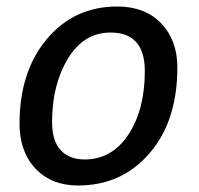

<svg xmlns="http://www.w3.org/2000/svg" viewBox="-20 -560 610 590"><path d="M220 10Q138 10 89 -42Q40 -94 40 -180Q40 -340 124 -440Q208 -540 340 -540Q426 -540 475.5 -488Q525 -436 525 -353Q525 -188 439.5 -89Q354 10 220 10ZM320 -460Q237 -460 188.5 -379.5Q140 -299 140 -185Q140 -127 166.5 -98.5Q193 -70 240 -70Q324 -70 374.5 -146.5Q425 -223 425 -341.5Q425 -460 320 -460Z"/></svg>

Font: Bitter
Style: Italic
Weight: 400
Italic angle: -9°
Designer: Sol Matas
Foundry: Sol Matas
Version: Version 1.001